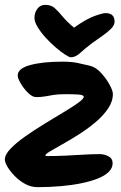

<svg xmlns="http://www.w3.org/2000/svg" viewBox="-20 -782 499 791"><path d="M415 -728Q452 -728 452 -693Q452 -678 437.5 -663.5Q423 -649 402 -634.5Q381 -620 359 -604Q330 -582 310.5 -564Q291 -546 272 -546Q265 -546 247.5 -557.5Q230 -569 208.5 -587.5Q187 -606 167.5 -627.5Q148 -649 135 -670.5Q122 -692 122 -708Q122 -730 134 -746Q146 -762 167 -762Q190 -762 205 -749Q220 -736 237.5 -714.5Q255 -693 285 -668Q334 -703 368 -715.5Q402 -728 415 -728ZM351 -511Q375 -505 396.5 -481.5Q418 -458 431.5 -433Q445 -408 445 -395Q445 -364 425 -334.5Q405 -305 373.5 -278.5Q342 -252 306 -229Q270 -206 238.5 -188.5Q207 -171 187 -159Q167 -147 167 -142Q167 -139 173 -139Q217 -139 254.5 -141Q292 -143 325.5 -145Q359 -147 391 -147Q410 -147 427 -138Q444 -129 444 -109Q444 -90 428 -74Q412 -58 383 -46.5Q354 -35 315 -27Q276 -19 230 -15Q184 -11 134 -11Q108 -11 84 -24Q60 -37 41 -56.5Q22 -76 11 -94.5Q0 -113 0 -125Q0 -145 23.5 -169.5Q47 -194 84 -220Q121 -246 162.5 -271.5Q204 -297 241 -319Q278 -341 301.5 -358Q325 -375 325 -383Q325 -391 303.5 -392.5Q282 -394 250 -394Q220 -394 201 -391Q182 -388 166.5 -385Q151 -382 129 -382Q113 -382 95.5 -399.5Q78 -417 65.5 -438Q53 -459 53 -471Q53 -500 104.5 -514Q156 -528 238 -528Q276 -528 302.5 -522Q329 -516 351 -511Z"/></svg>

Font: Kalam Variable Light
Style: Regular
Weight: 300
Designer: Lipi Raval, Jonny Pinhorn
Foundry: Indian Type Foundry
Version: Version 3.000